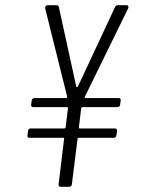

<svg xmlns="http://www.w3.org/2000/svg" viewBox="-20 -720 546 740"><path d="M432 -307H298Q295 -307 293 -303L284 -229Q284 -225 288 -225H422Q427 -225 429.5 -222Q432 -219 431 -215L429 -199Q427 -189 418 -189H283Q279 -189 279 -185L257 -10Q257 -6 254 -3Q251 0 246 0H214Q210 0 207.5 -3Q205 -6 206 -10L227 -185Q228 -186 227 -187.5Q226 -189 224 -189H94Q84 -189 86 -199L88 -215Q88 -219 91 -222Q94 -225 98 -225H228Q230 -225 231.5 -226Q233 -227 233 -229L242 -303Q242 -307 238 -307H109Q104 -307 101.5 -310Q99 -313 100 -317L102 -332Q104 -342 113 -342H235Q239 -342 239 -347L154 -688V-691Q154 -695 157 -697.5Q160 -700 164 -700H197Q206 -700 207 -692L274 -386Q275 -384 277 -384Q279 -384 280 -386L423 -692Q426 -700 435 -700H468Q473 -700 474.5 -696.5Q476 -693 474 -688L307 -347Q306 -345 307 -343.5Q308 -342 310 -342H437Q447 -342 445 -332L443 -317Q443 -313 440 -310Q437 -307 432 -307Z"/></svg>

Font: Barlow Condensed Light
Style: Italic
Weight: 300
Width: 3
Italic angle: -7°
Designer: Jeremy Tribby
Foundry: Tribby Type
Version: Version 1.408